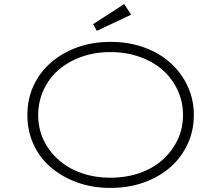

<svg xmlns="http://www.w3.org/2000/svg" viewBox="-20 -910 1083 940"><path d="M521 10Q431 10 356.5 -17.5Q282 -45 227.5 -92Q173 -139 143.5 -204.5Q114 -270 114 -347Q114 -424 143.5 -489Q173 -554 227.5 -602Q282 -650 356.5 -677.5Q431 -705 521 -705Q610 -705 685 -678Q760 -651 814 -602.5Q868 -554 898.5 -488.5Q929 -423 929 -347Q929 -270 898.5 -204.5Q868 -139 814 -91.5Q760 -44 685 -17Q610 10 521 10ZM521 -40Q598 -40 664 -63Q730 -86 776.5 -128Q823 -170 849.5 -225.5Q876 -281 876 -347Q876 -412 849.5 -469Q823 -526 776.5 -567Q730 -608 664 -631.5Q598 -655 521 -655Q443 -655 378 -631.5Q313 -608 266 -567Q219 -526 193 -469Q167 -412 167 -347Q167 -281 193 -225.5Q219 -170 266 -128Q313 -86 378 -63Q443 -40 521 -40ZM454 -759 436 -792 588 -890 622 -838Z"/></svg>

Font: Lexend Tera ExtraLight
Style: Regular
Weight: 250
Designer: Bonnie Shaver-Troup, Thomas Jockin
Foundry: Lexend
Version: Version 1.007